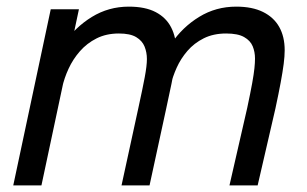

<svg xmlns="http://www.w3.org/2000/svg" viewBox="-20 -559 926 579"><path d="M346.5 0 397.5 -234.5Q410 -291.5 416.5 -326.2Q423 -361 423 -381Q423 -401 416 -418.5Q409 -436 390.8 -447Q372.5 -458 338.5 -458Q300.5 -458 271.2 -443.2Q242 -428.5 221 -404.5Q200 -380.5 186.8 -351.8Q173.5 -323 167.5 -295L123.5 -314.5Q136.5 -374.5 171.2 -425.5Q206 -476.5 256.8 -507.8Q307.5 -539 368.5 -539Q418 -539 449.5 -522.5Q481 -506 496.2 -476.2Q511.5 -446.5 511.5 -406Q511.5 -389.5 507.8 -364.8Q504 -340 497 -305.8Q490 -271.5 480 -226L431 0ZM20 0 133 -531H218L105 0ZM672 0 725.5 -233.5Q735.5 -280.5 740.5 -308.2Q745.5 -336 747.2 -352.8Q749 -369.5 749 -382.5Q749 -402.5 742 -419.5Q735 -436.5 716.2 -447.2Q697.5 -458 662 -458Q623.5 -458 594.5 -443.5Q565.5 -429 545.2 -405.5Q525 -382 512.8 -354.8Q500.5 -327.5 495 -302.5L451 -321Q463 -378 496.8 -427.8Q530.5 -477.5 580.8 -508.2Q631 -539 692.5 -539Q740.5 -539 773 -523Q805.5 -507 822 -477.8Q838.5 -448.5 838.5 -407.5Q838.5 -389.5 835.5 -366.2Q832.5 -343 826.5 -310.5Q820.5 -278 810.5 -231.5L757 0Z"/></svg>

Font: Epilogue
Style: Italic
Weight: 400
Italic angle: -12°
Designer: Tyler Finck
Foundry: Etcetera Type Co
Version: Version 2.112